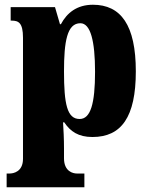

<svg xmlns="http://www.w3.org/2000/svg" viewBox="-20 -566 630 810"><path d="M8 224H336V166H304C289 166 250 158 250 102V60C250 19 248 -18 246 -50H251C277 -11 311 12 370 12C492 12 553 -72 553 -265C553 -460 490 -546 372 -546C304 -546 262 -511 237 -464H233L212 -536H25V-479H29C58 -479 77 -470 77 -407V104C77 159 36 166 21 166H8ZM316 -64C263 -64 250 -127 250 -265C250 -391 263 -468 319 -468C362 -468 381 -393 381 -263C381 -128 362 -64 316 -64Z"/></svg>

Font: Noto Serif Myanmar Condensed Black
Style: Regular
Weight: 900
Width: 3
Designer: Ben Mitchell and the Monotype Design Team
Foundry: Monotype Imaging Inc.
Version: Version 2.106